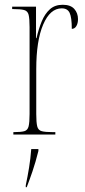

<svg xmlns="http://www.w3.org/2000/svg" viewBox="-20 -564 358 805"><path d="M36 0V-10H37Q68 -10 82 -14Q96 -18 100 -34.5Q104 -51 104 -86V-450Q104 -486 100 -502Q96 -518 81 -522Q66 -526 34 -526H31V-536H131V-404H133Q142 -443 155 -474.5Q168 -506 189 -525Q210 -544 243 -544Q276 -544 291.5 -526.5Q307 -509 307 -484Q307 -466 300 -454.5Q293 -443 281 -443Q281 -491 272 -510Q263 -529 239 -529Q190 -529 161 -461Q132 -393 132 -274V-86Q132 -51 136 -34.5Q140 -18 155 -14Q170 -10 201 -10H212V0ZM88 213Q96 175 102 138Q108 101 111 61H141V69Q129 117 116 155Q103 193 92 221H88Z"/></svg>

Font: Noto Serif Display ExtraCondensed Thin
Style: Regular
Weight: 100
Width: 2
Designer: Monotype Design Team
Foundry: Monotype Imaging Inc.
Version: Version 2.009